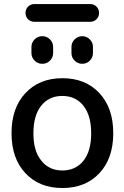

<svg xmlns="http://www.w3.org/2000/svg" viewBox="-20 -943 613 951"><path d="M184.6 -147.5Q222.7 -98.6 288.6 -98.6Q354.5 -98.6 393.1 -146.5Q431.6 -194.3 431.6 -282.7Q431.6 -371.1 393.1 -419.4Q354.5 -467.8 288.6 -467.8Q222.7 -467.8 184.1 -419.4Q145.5 -371.1 145.5 -282.7Q145.5 -194.3 184.6 -147.5ZM105.5 -481.4Q174.8 -555.7 289.1 -555.7Q403.3 -555.7 472.2 -481.9Q541 -408.2 541 -283.2Q541 -158.2 472.2 -85Q403.3 -11.7 289.1 -11.7Q174.8 -11.7 106 -85Q37.1 -158.2 37.1 -283.2Q37.1 -408.2 105.5 -481.4ZM150.4 -835Q131.8 -835 119.1 -847.7Q106.4 -860.4 106.4 -878.9Q106.4 -897.5 119.1 -910.2Q131.8 -922.9 150.4 -922.9H426.8Q445.3 -922.9 458 -910.2Q470.7 -897.5 470.7 -878.9Q470.7 -860.4 458 -847.7Q445.3 -835 426.8 -835ZM135.7 -680.7V-710Q135.7 -732.4 151.4 -748Q167 -763.7 189.5 -763.7Q211.9 -763.7 227.5 -748Q243.2 -732.4 243.2 -710V-680.7Q243.2 -658.2 227.5 -642.6Q211.9 -627 189.5 -627Q167 -627 151.4 -642.6Q135.7 -658.2 135.7 -680.7ZM334 -679.7V-710.9Q334 -732.4 349.6 -748Q365.2 -763.7 387.2 -763.7Q409.2 -763.7 424.8 -748Q440.4 -732.4 440.4 -710.9V-679.7Q440.4 -658.2 424.8 -642.6Q409.2 -627 387.2 -627Q365.2 -627 349.6 -642.6Q334 -658.2 334 -679.7Z"/></svg>

Font: Gen Jyuu GothicX Medium
Style: Regular
Weight: 500
Designer: Ryoko NISHIZUKA (kana &amp; ideographs); Paul D. Hunt (Latin, Greek &amp; Cyrillic); Wenlong ZHANG (bopomofo); Sandoll C
Version: Version 1.058.20140828